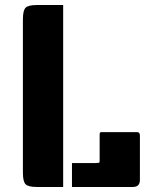

<svg xmlns="http://www.w3.org/2000/svg" viewBox="-20 -743 599 763"><path d="M385 -218H525Q536 -218 536 -204V-28Q536 0 508 0H266V-95H359Q375 -95 375.5 -98.5Q376 -102 376 -107V-207Q376 -215 378 -216.5Q380 -218 385 -218ZM231 0H126Q92 0 81.5 -11Q71 -22 71 -57V-666Q71 -701 81.5 -712Q92 -723 126 -723H231Z"/></svg>

Font: Keania One
Style: Regular
Weight: 400
Designer: Julia Petretta
Foundry: Julia Petretta
Version: Version 1.003